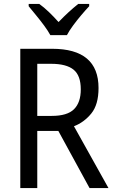

<svg xmlns="http://www.w3.org/2000/svg" viewBox="-20 -964 603 984"><path d="M84 0V-714H247Q485 -714 485 -513Q485 -428 448 -382.5Q411 -337 359 -317L536 0H439L279 -293H171V0ZM245 -370Q325 -370 359.5 -404.5Q394 -439 394 -506Q394 -577 357 -607Q320 -637 242 -637H171V-370ZM238 -784Q226 -806 206.5 -832.5Q187 -859 165.5 -885Q144 -911 127 -932V-944H181Q205 -927 230.5 -902.5Q256 -878 280 -851Q307 -879 331 -901Q355 -923 381 -944H437V-932Q419 -913 397 -887Q375 -861 355 -834Q335 -807 323 -784Z"/></svg>

Font: Noto Sans Mono SemiCondensed
Style: Regular
Weight: 400
Width: 4
Designer: Monotype Design Team
Foundry: Monotype Imaging Inc.
Version: Version 2.014